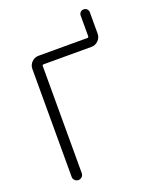

<svg xmlns="http://www.w3.org/2000/svg" viewBox="-161 -1005 876 1078"><g transform="rotate(-20 276.5 -466.5)"><path d="M500 -756.8Q500 -733.4 482.9 -716.3Q465.8 -699.2 442.4 -699.2H156.2Q148.4 -699.2 148.4 -691.4V-51.8Q148.4 -39.1 139.6 -30.3Q130.9 -21.5 118.2 -21.5Q105.5 -21.5 96.7 -30.3Q87.9 -39.1 87.9 -51.8V-696.3Q87.9 -719.7 105 -736.8Q122.1 -753.9 145.5 -753.9H437.5Q445.3 -753.9 445.3 -761.7V-884.8Q445.3 -896.5 453.1 -904.3Q460.9 -912.1 472.7 -912.1Q484.4 -912.1 492.2 -904.3Q500 -896.5 500 -884.8Z"/></g></svg>

Font: irohamaru Light
Style: Regular
Weight: 200
Designer: [Source Han Sans]
Ryoko NISHIZUKA  (kana & ideographs); Paul D. Hunt (Latin, Greek & Cyrillic); Wenlong ZHANG  (bopomofo
Version: Version 1.01